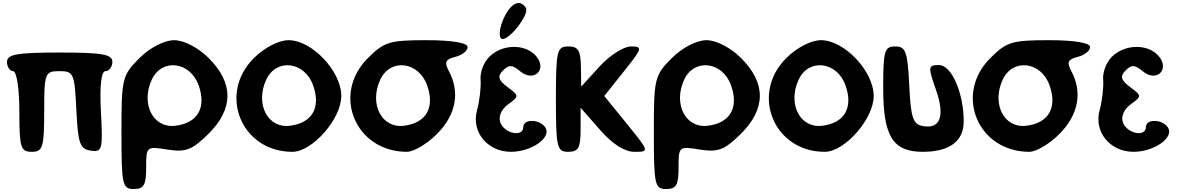

<svg xmlns="http://www.w3.org/2000/svg" viewBox="-20 -1070 7905 1290"><path d="M27 -654C27 -621 46 -592 68 -592C92 -592 110 -475 110 -321C110 -79 119 -50 193 -50C267 -50 277 -79 277 -321C277 -579 282 -592 379 -592C475 -592 481 -577 493 -331C504 -106 517 -69 589 -58C667 -46 672 -65 658 -319C649 -494 660 -592 689 -592C713 -592 735 -621 735 -654C735 -705 669 -717 381 -717C93 -717 27 -705 27 -654Z M916 -679C800 -563 796 -541 796 -179C796 171 802 200 879 200C947 200 962 173 962 56C962 -86 964 -88 1106 -65C1227 -46 1270 -62 1379 -169C1550 -338 1551 -511 1383 -679C1312 -750 1216 -800 1150 -800C1084 -800 987 -750 916 -679ZM1315 -496C1368 -346 1308 -243 1158 -225C1009 -207 925 -371 999 -533C1066 -681 1258 -658 1315 -496Z M1685 -679C1443 -437 1602 -50 1944 -50C2079 -50 2273 -271 2273 -425C2273 -592 2076 -800 1919 -800C1853 -800 1756 -750 1685 -679ZM2084 -496C2137 -346 2077 -243 1927 -225C1778 -207 1694 -371 1768 -533C1835 -681 2027 -658 2084 -496Z M2451 -679C2207 -435 2368 -50 2714 -50C2760 -50 2851 -104 2917 -171C3044 -299 3072 -450 2996 -592C2964 -652 2972 -671 3039 -688C3085 -699 3122 -729 3122 -754C3122 -782 3018 -800 2847 -800C2597 -800 2561 -789 2451 -679ZM2850 -496C2903 -346 2843 -243 2693 -225C2544 -207 2460 -371 2534 -533C2601 -681 2793 -658 2850 -496Z M3267 -688C3229 -650 3204 -583 3209 -533C3213 -486 3202 -391 3185 -329C3145 -184 3255 -50 3413 -50C3551 -50 3686 -145 3645 -212C3609 -270 3496 -274 3496 -217C3496 -147 3371 -171 3342 -246C3327 -286 3348 -336 3394 -369C3469 -424 3469 -426 3390 -485C3328 -531 3321 -558 3359 -596C3400 -637 3421 -636 3475 -591C3567 -515 3658 -601 3583 -692C3512 -777 3355 -776 3267 -688ZM3364 -946C3337 -888 3330 -828 3346 -812C3382 -776 3541 -971 3513 -1017C3474 -1080 3411 -1050 3364 -946Z M3715 -404C3715 -79 3722 -50 3798 -50C3866 -50 3881 -77 3881 -198V-346L4011 -198C4095 -102 4176 -50 4242 -50C4344 -50 4344 -50 4192 -238L4040 -425L4173 -592C4296 -746 4300 -758 4219 -758C4171 -758 4076 -698 4008 -623L3885 -488L3883 -623C3881 -731 3865 -758 3798 -758C3722 -758 3715 -729 3715 -404Z M4493 -679C4377 -563 4373 -541 4373 -179C4373 171 4379 200 4456 200C4524 200 4539 173 4539 56C4539 -86 4541 -88 4683 -65C4804 -46 4847 -62 4956 -169C5127 -338 5128 -511 4960 -679C4889 -750 4793 -800 4727 -800C4661 -800 4564 -750 4493 -679ZM4892 -496C4945 -346 4885 -243 4735 -225C4586 -207 4502 -371 4576 -533C4643 -681 4835 -658 4892 -496Z M5262 -679C5020 -437 5179 -50 5521 -50C5656 -50 5850 -271 5850 -425C5850 -592 5653 -800 5496 -800C5430 -800 5333 -750 5262 -679ZM5661 -496C5714 -346 5654 -243 5504 -225C5355 -207 5271 -371 5345 -533C5412 -681 5604 -658 5661 -496Z M5914 -475C5914 -154 5979 -50 6180 -50C6359 -50 6455 -121 6455 -254C6455 -446 6373 -633 6289 -633C6216 -633 6214 -621 6267 -471C6331 -292 6299 -201 6180 -223C6114 -235 6099 -281 6089 -498C6078 -723 6065 -758 5995 -758C5922 -758 5914 -729 5914 -475Z M6633 -679C6389 -435 6550 -50 6896 -50C6942 -50 7033 -104 7099 -171C7226 -299 7254 -450 7178 -592C7146 -652 7154 -671 7221 -688C7267 -699 7304 -729 7304 -754C7304 -782 7200 -800 7029 -800C6779 -800 6743 -789 6633 -679ZM7032 -496C7085 -346 7025 -243 6875 -225C6726 -207 6642 -371 6716 -533C6783 -681 6975 -658 7032 -496Z M7450 -688C7412 -650 7387 -583 7392 -533C7396 -486 7385 -391 7368 -329C7328 -184 7438 -50 7596 -50C7734 -50 7869 -145 7828 -212C7792 -270 7679 -274 7679 -217C7679 -147 7554 -171 7525 -246C7510 -286 7531 -336 7577 -369C7652 -424 7652 -426 7573 -485C7511 -531 7504 -558 7542 -596C7583 -637 7604 -636 7658 -591C7750 -515 7841 -601 7766 -692C7695 -777 7538 -776 7450 -688Z"/></svg>

Font: Hussar Skorodowane
Style: Bold
Weight: 700
Foundry: Cannot Into Space Fonts
Version: Version 0.892